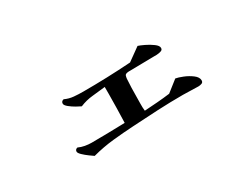

<svg xmlns="http://www.w3.org/2000/svg" viewBox="-40 -641 1081 832"><g transform="rotate(-30 500.0 -225.0)"><path d="M823 -117Q823 -107 814.5 -104Q806 -101 798 -101Q779 -101 760 -102Q741 -103 721 -103Q658 -103 594.5 -100Q531 -97 468 -93Q415 -90 362.5 -84.5Q310 -79 258 -65Q252 -69 237.5 -79.5Q223 -90 211 -101.5Q199 -113 199 -120Q199 -131 211 -134Q226 -127 243 -124Q260 -121 276 -121Q317 -121 359 -122Q401 -123 442 -124Q443 -160 444 -195.5Q445 -231 445 -267V-302Q413 -298 380.5 -295Q348 -292 317 -279Q310 -282 294 -291Q278 -300 264.5 -311Q251 -322 251 -330Q251 -342 264 -345Q285 -335 308.5 -333Q332 -331 354 -331Q414 -331 473.5 -333Q533 -335 593 -339L657 -385Q667 -382 687 -372.5Q707 -363 724 -350.5Q741 -338 741 -327Q741 -318 734 -315Q727 -312 719 -311Q714 -310 709 -310Q704 -310 699 -310Q668 -310 637.5 -309Q607 -308 576 -308Q572 -308 568 -308Q564 -308 560 -307Q551 -305 549 -299.5Q547 -294 546 -286Q543 -241 543 -195Q543 -179 542.5 -161Q542 -143 544 -126Q576 -128 608.5 -130.5Q641 -133 672 -137L728 -181Q741 -179 763.5 -170Q786 -161 804.5 -147Q823 -133 823 -117Z"/></g></svg>

Font: Kaisei HarunoUmi
Style: Bold
Weight: 700
Designer: Font-Kai, 金井和夫
Foundry: KAZUO KANAI
Version: Version 5.003